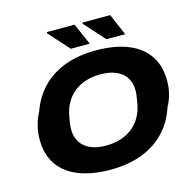

<svg xmlns="http://www.w3.org/2000/svg" viewBox="-124 -1007 1160 1146"><g transform="rotate(-15 455.5 -434.0)"><path d="M422 12Q307 12 225 -20.5Q143 -53 100 -116Q57 -179 57 -270Q57 -316 67.5 -357Q78 -398 97 -433Q128 -519 185.5 -578Q243 -637 326.5 -668Q410 -699 517 -699Q633 -699 714.5 -666.5Q796 -634 839.5 -571Q883 -508 883 -415Q883 -372 873 -333Q863 -294 844 -260Q815 -172 756.5 -111.5Q698 -51 613.5 -19.5Q529 12 422 12ZM431 -134Q480 -134 521.5 -147Q563 -160 595 -185Q627 -210 647.5 -246.5Q668 -283 676 -328Q679 -346 681 -358.5Q683 -371 684 -379.5Q685 -388 685.5 -394.5Q686 -401 686 -406Q686 -453 665 -486Q644 -519 604 -536.5Q564 -554 507 -554Q458 -554 417 -541Q376 -528 344.5 -503Q313 -478 292.5 -442Q272 -406 264 -361Q260 -342 258.5 -329.5Q257 -317 256 -308Q255 -299 254.5 -293Q254 -287 254 -282Q254 -236 275 -202.5Q296 -169 335.5 -151.5Q375 -134 431 -134ZM377 -747 263 -874 266 -880H436L494 -747ZM597 -747 483 -874 485 -880H656L713 -747Z"/></g></svg>

Font: Archivo SemiExpanded ExtraBold
Style: Italic
Weight: 800
Width: 6
Italic angle: -10°
Designer: Hector Gatti
Foundry: Omnibus-Type
Version: Version 2.001